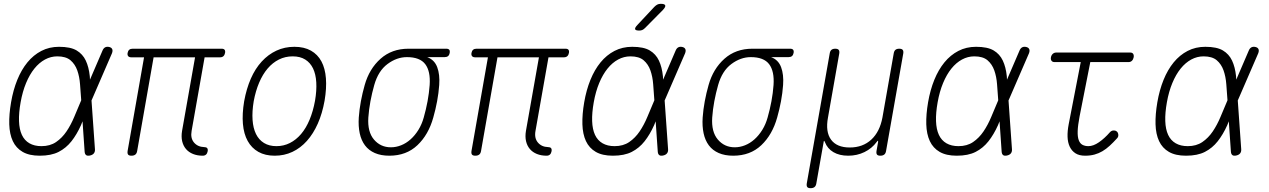

<svg xmlns="http://www.w3.org/2000/svg" viewBox="-20 -805 6640 1005"><path d="M477 -24Q478 -11 471.5 -2.5Q465 6 451 9Q438 12 431 7Q424 2 423 -11L412 -170L404 -150Q382 -101 354 -65.5Q326 -30 287 -10Q248 10 188 10Q133 10 98.5 -10Q64 -30 47 -66.5Q30 -103 28.5 -154.5Q27 -206 38 -270Q49 -334 70.5 -387Q92 -440 123.5 -478.5Q155 -517 196.5 -538.5Q238 -560 289 -560Q349 -560 381 -541Q413 -522 429 -488Q445 -454 450 -406Q450 -397 451 -388L516 -539Q521 -552 530 -557Q539 -562 552 -559Q564 -556 567.5 -547.5Q571 -539 566 -526L459 -279ZM405 -280V-282Q402 -323 399 -363.5Q396 -404 384.5 -436.5Q373 -469 349 -489.5Q325 -510 280 -510Q246 -510 215.5 -493.5Q185 -477 160 -446Q135 -415 116.5 -370.5Q98 -326 88 -270Q78 -214 79.5 -171Q81 -128 94.5 -99Q108 -70 134 -55Q160 -40 197 -40Q242 -40 273.5 -61.5Q305 -83 328 -117Q351 -151 368.5 -193Q386 -235 403 -275Z M1041 10Q1013 10 990.5 1Q968 -8 953.5 -25Q939 -42 933.5 -66Q928 -90 933 -120L1001 -505H784L698 -15Q696 -2 688.5 4Q681 10 668 10Q655 10 650.5 4Q646 -2 648 -15L734 -505H667Q656 -505 651 -511Q646 -517 648 -528Q650 -539 656.5 -544.5Q663 -550 674 -550H1140Q1151 -550 1155.5 -544.5Q1160 -539 1158 -528Q1156 -517 1149.5 -511Q1143 -505 1132 -505H1051L983 -120Q976 -82 995.5 -59Q1015 -36 1049 -35Q1060 -35 1064.5 -29.5Q1069 -24 1067 -13Q1065 -2 1058.5 4Q1052 10 1041 10Z M1418 10Q1368 10 1332.5 -10Q1297 -30 1276.5 -67Q1256 -104 1251.5 -156.5Q1247 -209 1258 -275Q1270 -341 1293 -393.5Q1316 -446 1350 -483Q1384 -520 1427 -540Q1470 -560 1521 -560Q1572 -560 1607.5 -540Q1643 -520 1662.5 -483.5Q1682 -447 1686 -395Q1690 -343 1679 -278Q1667 -211 1643.5 -158Q1620 -105 1586.5 -67.5Q1553 -30 1510.5 -10Q1468 10 1418 10ZM1427 -40Q1465 -40 1497.5 -56.5Q1530 -73 1556 -103.5Q1582 -134 1600.5 -178.5Q1619 -223 1629 -278Q1638 -331 1635.5 -374Q1633 -417 1618.5 -447Q1604 -477 1577.5 -493.5Q1551 -510 1512 -510Q1473 -510 1440 -493.5Q1407 -477 1381 -446.5Q1355 -416 1336.5 -372.5Q1318 -329 1308 -275Q1299 -221 1302 -177.5Q1305 -134 1320 -103.5Q1335 -73 1362 -56.5Q1389 -40 1427 -40Z M2308 -506H2216Q2254 -492 2268.5 -453.5Q2283 -415 2279 -360Q2276 -318 2268 -275Q2260 -232 2248 -190Q2223 -100 2165 -45Q2107 10 2018 10Q1974 10 1942 -4Q1910 -18 1890.5 -44Q1871 -70 1863 -107Q1855 -144 1858 -190Q1861 -232 1869 -275Q1877 -318 1889 -360Q1913 -445 1972 -497.5Q2031 -550 2118 -550H2316Q2327 -550 2331.5 -544.5Q2336 -539 2334 -528Q2332 -517 2325.5 -511.5Q2319 -506 2308 -506ZM2026 -34Q2053 -34 2079.5 -44.5Q2106 -55 2129 -75.5Q2152 -96 2170 -125Q2188 -154 2198 -190Q2210 -232 2218 -275Q2226 -318 2229 -360Q2234 -432 2206 -469Q2178 -506 2110 -506Q2057 -506 2008.5 -470Q1960 -434 1939 -360Q1927 -318 1919 -275Q1911 -232 1908 -190Q1903 -115 1937.5 -74.5Q1972 -34 2026 -34Z M2841 10Q2813 10 2790.5 1Q2768 -8 2753.5 -25Q2739 -42 2733.5 -66Q2728 -90 2733 -120L2801 -505H2584L2498 -15Q2496 -2 2488.5 4Q2481 10 2468 10Q2455 10 2450.5 4Q2446 -2 2448 -15L2534 -505H2467Q2456 -505 2451 -511Q2446 -517 2448 -528Q2450 -539 2456.5 -544.5Q2463 -550 2474 -550H2940Q2951 -550 2955.5 -544.5Q2960 -539 2958 -528Q2956 -517 2949.5 -511Q2943 -505 2932 -505H2851L2783 -120Q2776 -82 2795.5 -59Q2815 -36 2849 -35Q2860 -35 2864.5 -29.5Q2869 -24 2867 -13Q2865 -2 2858.5 4Q2852 10 2841 10Z M3357 -659Q3349 -651 3342 -648Q3335 -645 3326 -645Q3307 -645 3304.5 -652Q3302 -659 3316 -674L3405 -769Q3413 -777 3420.5 -781Q3428 -785 3439 -785Q3459 -785 3462 -777Q3465 -769 3450 -753ZM3477 -24Q3478 -11 3471.5 -2.5Q3465 6 3451 9Q3438 12 3431 7Q3424 2 3423 -11L3412 -170L3404 -150Q3382 -101 3354 -65.5Q3326 -30 3287 -10Q3248 10 3188 10Q3133 10 3098.5 -10Q3064 -30 3047 -66.5Q3030 -103 3028.5 -154.5Q3027 -206 3038 -270Q3049 -334 3070.5 -387Q3092 -440 3123.5 -478.5Q3155 -517 3196.5 -538.5Q3238 -560 3289 -560Q3349 -560 3381 -541Q3413 -522 3429 -488Q3445 -454 3450 -406Q3450 -397 3451 -388L3516 -539Q3521 -552 3530 -557Q3539 -562 3552 -559Q3564 -556 3567.5 -547.5Q3571 -539 3566 -526L3459 -279ZM3405 -280V-282Q3402 -323 3399 -363.5Q3396 -404 3384.5 -436.5Q3373 -469 3349 -489.5Q3325 -510 3280 -510Q3246 -510 3215.5 -493.5Q3185 -477 3160 -446Q3135 -415 3116.5 -370.5Q3098 -326 3088 -270Q3078 -214 3079.5 -171Q3081 -128 3094.5 -99Q3108 -70 3134 -55Q3160 -40 3197 -40Q3242 -40 3273.5 -61.5Q3305 -83 3328 -117Q3351 -151 3368.5 -193Q3386 -235 3403 -275Z M4108 -506H4016Q4054 -492 4068.5 -453.5Q4083 -415 4079 -360Q4076 -318 4068 -275Q4060 -232 4048 -190Q4023 -100 3965 -45Q3907 10 3818 10Q3774 10 3742 -4Q3710 -18 3690.5 -44Q3671 -70 3663 -107Q3655 -144 3658 -190Q3661 -232 3669 -275Q3677 -318 3689 -360Q3713 -445 3772 -497.5Q3831 -550 3918 -550H4116Q4127 -550 4131.5 -544.5Q4136 -539 4134 -528Q4132 -517 4125.5 -511.5Q4119 -506 4108 -506ZM3826 -34Q3853 -34 3879.5 -44.5Q3906 -55 3929 -75.5Q3952 -96 3970 -125Q3988 -154 3998 -190Q4010 -232 4018 -275Q4026 -318 4029 -360Q4034 -432 4006 -469Q3978 -506 3910 -506Q3857 -506 3808.5 -470Q3760 -434 3739 -360Q3727 -318 3719 -275Q3711 -232 3708 -190Q3703 -115 3737.5 -74.5Q3772 -34 3826 -34Z M4223 180Q4210 180 4205.5 174Q4201 168 4203 155L4323 -525Q4325 -538 4332 -544Q4339 -550 4352 -550Q4365 -550 4370 -544Q4375 -538 4373 -525L4314 -190Q4300 -115 4330 -74Q4360 -33 4428 -33Q4496 -33 4540.5 -74Q4585 -115 4599 -190L4658 -525Q4660 -538 4667 -544Q4674 -550 4687 -550Q4700 -550 4705 -544Q4710 -538 4708 -525L4618 -15Q4616 -2 4608.5 4Q4601 10 4588 10Q4575 10 4570.5 4Q4566 -2 4568 -15L4576 -60Q4577 -68 4575.5 -68.5Q4574 -69 4569 -62Q4544 -28 4505 -9Q4466 10 4420 10Q4374 10 4342.5 -8.5Q4311 -27 4298 -61Q4295 -68 4293.5 -68Q4292 -68 4291 -60L4253 155Q4251 168 4243.5 174Q4236 180 4223 180Z M5277 -24Q5278 -11 5271.5 -2.5Q5265 6 5251 9Q5238 12 5231 7Q5224 2 5223 -11L5212 -170L5204 -150Q5182 -101 5154 -65.5Q5126 -30 5087 -10Q5048 10 4988 10Q4933 10 4898.5 -10Q4864 -30 4847 -66.5Q4830 -103 4828.5 -154.5Q4827 -206 4838 -270Q4849 -334 4870.5 -387Q4892 -440 4923.5 -478.5Q4955 -517 4996.5 -538.5Q5038 -560 5089 -560Q5149 -560 5181 -541Q5213 -522 5229 -488Q5245 -454 5250 -406Q5250 -397 5251 -388L5316 -539Q5321 -552 5330 -557Q5339 -562 5352 -559Q5364 -556 5367.5 -547.5Q5371 -539 5366 -526L5259 -279ZM5205 -280V-282Q5202 -323 5199 -363.5Q5196 -404 5184.5 -436.5Q5173 -469 5149 -489.5Q5125 -510 5080 -510Q5046 -510 5015.5 -493.5Q4985 -477 4960 -446Q4935 -415 4916.5 -370.5Q4898 -326 4888 -270Q4878 -214 4879.5 -171Q4881 -128 4894.5 -99Q4908 -70 4934 -55Q4960 -40 4997 -40Q5042 -40 5073.5 -61.5Q5105 -83 5128 -117Q5151 -151 5168.5 -193Q5186 -235 5203 -275Z M5896 -530Q5907 -530 5911.5 -523Q5916 -516 5914 -505Q5912 -494 5905 -487Q5898 -480 5887 -480H5687L5631 -196Q5622 -149 5621 -119Q5620 -89 5626.5 -71.5Q5633 -54 5646 -47Q5659 -40 5677 -40Q5703 -40 5732.5 -60.5Q5762 -81 5789 -112Q5797 -121 5807 -122Q5817 -123 5824 -118Q5832 -113 5833.5 -101Q5835 -89 5827 -81Q5807 -59 5788.5 -42Q5770 -25 5750.5 -13.5Q5731 -2 5709 4Q5687 10 5660 10Q5629 10 5609.5 -2.5Q5590 -15 5579.5 -37Q5569 -59 5568 -89Q5567 -119 5574 -155L5637 -480H5500Q5489 -480 5484 -487Q5479 -494 5481 -505Q5483 -516 5490.5 -523Q5498 -530 5509 -530Z M6477 -24Q6478 -11 6471.5 -2.5Q6465 6 6451 9Q6438 12 6431 7Q6424 2 6423 -11L6412 -170L6404 -150Q6382 -101 6354 -65.5Q6326 -30 6287 -10Q6248 10 6188 10Q6133 10 6098.5 -10Q6064 -30 6047 -66.5Q6030 -103 6028.5 -154.5Q6027 -206 6038 -270Q6049 -334 6070.5 -387Q6092 -440 6123.5 -478.5Q6155 -517 6196.5 -538.5Q6238 -560 6289 -560Q6349 -560 6381 -541Q6413 -522 6429 -488Q6445 -454 6450 -406Q6450 -397 6451 -388L6516 -539Q6521 -552 6530 -557Q6539 -562 6552 -559Q6564 -556 6567.5 -547.5Q6571 -539 6566 -526L6459 -279ZM6405 -280V-282Q6402 -323 6399 -363.5Q6396 -404 6384.5 -436.5Q6373 -469 6349 -489.5Q6325 -510 6280 -510Q6246 -510 6215.5 -493.5Q6185 -477 6160 -446Q6135 -415 6116.5 -370.5Q6098 -326 6088 -270Q6078 -214 6079.5 -171Q6081 -128 6094.5 -99Q6108 -70 6134 -55Q6160 -40 6197 -40Q6242 -40 6273.5 -61.5Q6305 -83 6328 -117Q6351 -151 6368.5 -193Q6386 -235 6403 -275Z"/></svg>

Font: Maple Mono NL Thin
Style: Italic
Weight: 250
Italic angle: -10°
Monospace: yes
Designer: subframe7536
Version: Version 7.000